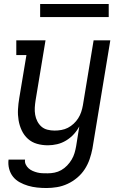

<svg xmlns="http://www.w3.org/2000/svg" viewBox="-20 -723 640 966"><path d="M214 223Q190 223 166.5 220.5Q143 218 121 211.5Q99 205 79 194Q59 183 45.5 166Q32 149 26 126.5Q20 104 23 80H106Q104 93 109.5 104.5Q115 116 124 124Q133 132 144.5 137Q156 142 168 145Q180 148 193 148.5Q206 149 220 149Q237 149 254.5 145.5Q272 142 288 133Q304 124 317.5 110Q331 96 340.5 80Q350 64 355 47Q360 30 363 13L379 -87Q368 -66 351 -47.5Q334 -29 312.5 -16Q291 -3 267.5 2.5Q244 8 221 8Q192 8 166 0.5Q140 -7 120.5 -24.5Q101 -42 89.5 -66.5Q78 -91 73.5 -118Q69 -145 70.5 -173Q72 -201 77 -230L113 -446H62V-520H209L159 -218Q156 -199 155 -181Q154 -163 157 -145.5Q160 -128 168 -112.5Q176 -97 188.5 -86Q201 -75 218.5 -70.5Q236 -66 255 -66Q271 -66 288.5 -69Q306 -72 321.5 -80Q337 -88 350.5 -100.5Q364 -113 373.5 -128Q383 -143 388.5 -159.5Q394 -176 397 -193L451 -520H535L445 25Q440 51 431 77.5Q422 104 406.5 128Q391 152 368.5 171Q346 190 320 202Q294 214 267 218.5Q240 223 214 223ZM527 -637H182V-703H527Z"/></svg>

Font: Iosevka HT Extended
Style: Italic
Weight: 400
Width: 7
Italic angle: -9°
Monospace: yes
Designer: Belleve Invis
Foundry: Belleve Invis
Version: Version 32.3.0; ttfautohint (v1.8.4)